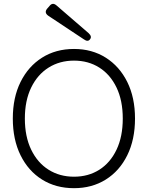

<svg xmlns="http://www.w3.org/2000/svg" viewBox="-20 -971 772 1004"><path d="M367 13Q272 13 200 -32Q128 -77 87.5 -159Q47 -241 47 -351Q47 -461 87.5 -542.5Q128 -624 200 -669.5Q272 -715 367 -715Q461 -715 533 -669.5Q605 -624 645.5 -542.5Q686 -461 686 -351Q686 -241 645.5 -159Q605 -77 533 -32Q461 13 367 13ZM367 -47Q442 -47 499.5 -83.5Q557 -120 589.5 -188.5Q622 -257 622 -351Q622 -445 589.5 -513Q557 -581 499.5 -617.5Q442 -654 367 -654Q292 -654 234 -617.5Q176 -581 143 -513Q110 -445 110 -351Q110 -257 143 -188.5Q176 -120 234 -83.5Q292 -47 367 -47ZM451 -766Q440 -750 419 -765L232 -889Q210 -905 226 -925L239 -940Q255 -960 275 -943L444 -797Q462 -780 451 -766Z"/></svg>

Font: Zen Maru Gothic
Style: Regular
Weight: 400
Designer: Yoshimichi Ohira
Foundry: Positype
Version: Version 1.002